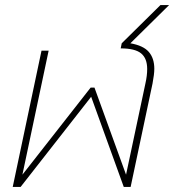

<svg xmlns="http://www.w3.org/2000/svg" viewBox="-20 -734 684 754"><path d="M143 -535H171L68 -48L336 -390H351L475 -48L551 -406Q558 -437 558 -463Q558 -505 534 -524.5Q510 -544 454 -544L458 -564L610 -714H644L492 -564Q543 -555 564.5 -530Q586 -505 586 -464Q586 -443 579 -406L493 0H466L338 -354L61 0H30Z"/></svg>

Font: Prompt Thin
Style: Italic
Weight: 250
Italic angle: -12°
Designer: Katatrad Team
Foundry: CadsonDemak
Version: Version 1.001